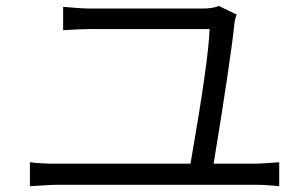

<svg xmlns="http://www.w3.org/2000/svg" viewBox="-20 -690 1040 649"><path d="M702.1 -136.7H842.8Q860.4 -136.7 923.8 -141.6V-60.5Q879.9 -65.4 842.8 -65.4H167Q156.2 -65.4 81.1 -60.5V-141.6Q117.2 -136.7 167 -136.7H624Q685.5 -490.2 688.5 -591.8H286.1Q255.9 -591.8 193.4 -587.9V-667Q253.9 -661.1 285.2 -661.1H663.1Q700.2 -661.1 719.7 -669.9L780.3 -640.6Q774.4 -627.9 772.5 -611.3Q758.8 -481.4 702.1 -136.7Z"/></svg>

Font: Gen Shin Gothic Normal
Style: Regular
Weight: 300
Designer: [Source Han Sans]
Ryoko NISHIZUKA  (kana & ideographs); Paul D. Hunt (Latin, Greek & Cyrillic); Wenlong ZHANG  (bopomofo
Version: Version 1.002.20150607